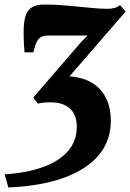

<svg xmlns="http://www.w3.org/2000/svg" viewBox="-60 -586 575 849"><path d="M-23 243 -39.5 185Q62.5 178 133.5 151.5Q204.5 125 242 80.5Q279.5 36 279.5 -25Q279.5 -79 249 -106.2Q218.5 -133.5 165 -133.5Q145.5 -133.5 132 -132.2Q118.5 -131 107.5 -127.5L87 -154.5L299.5 -401L327.5 -429Q302.5 -429 276.2 -429Q250 -429 220.5 -429Q191 -429 156 -429Q135.5 -429 122.8 -422.8Q110 -416.5 102.2 -400.5Q94.5 -384.5 87.5 -354.5H48.5Q47 -372.5 46 -387.5Q45 -402.5 44.8 -416.5Q44.5 -430.5 44.5 -445.5Q44.5 -489.5 53.2 -516Q62 -542.5 82 -554.2Q102 -566 136 -566Q185.5 -566 237.5 -561.2Q289.5 -556.5 336 -551.8Q382.5 -547 415 -547Q432.5 -547 446.8 -551Q461 -555 470.5 -563.5L495.5 -535L247.5 -248.5Q255 -248 265.2 -246.5Q275.5 -245 287.5 -242.5Q330 -234 362.2 -209.5Q394.5 -185 412.2 -145.2Q430 -105.5 430 -51Q430 35.5 377.5 99Q325 162.5 224 199.5Q123 236.5 -23 243Z"/></svg>

Font: Merriweather 28pt Black
Style: Italic
Weight: 900
Italic angle: -7.8°
Version: Version 2.101